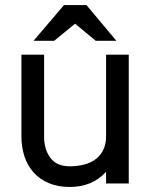

<svg xmlns="http://www.w3.org/2000/svg" viewBox="-20 -727 596 762"><path d="M360 -565 278 -633 195 -565H113L234 -707H323L442 -565ZM401 -45Q346 15 257 15Q209 15 173 -0.5Q137 -16 113 -43Q89 -70 77 -106.5Q65 -143 65 -185V-510H155V-185Q155 -134 180 -100.5Q205 -67 257 -67Q288 -67 314.5 -74Q341 -81 360 -95.5Q379 -110 390 -132.5Q401 -155 401 -185V-510H491V1H401Z"/></svg>

Font: Gen
Style: Regular
Weight: 400
Version: Version 1.000;PS 001.001;hotconv 1.0.56